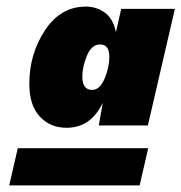

<svg xmlns="http://www.w3.org/2000/svg" viewBox="-20 -680 551 583"><path d="M182 -292Q132 -292 100.5 -326.5Q69 -361 69 -425Q69 -516 116.5 -588Q164 -660 241 -660Q273 -660 298.5 -641.5Q324 -623 332 -582L348 -653H511L429 -299H280L292 -368Q256 -292 182 -292ZM284 -545Q258 -545 244 -511Q230 -477 230 -447Q230 -407 260 -407Q283 -407 297.5 -441Q312 -475 312 -508Q312 -545 284 -545ZM8 -117 34 -230H430L404 -117Z"/></svg>

Font: Elaine Sans Black
Style: Italic
Weight: 900
Italic angle: -13°
Designer: Wei Huang
Foundry: Wei Huang
Version: Version 2.001;December 24, 2019;FontCreator 12.0.0.2547 64-b